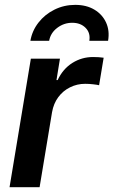

<svg xmlns="http://www.w3.org/2000/svg" viewBox="-20 -785 475 805"><path d="M20 0 109.4 -539.1H231.4L216.8 -449.2H221.7Q243.7 -496.1 283.2 -521Q322.8 -545.9 370.1 -545.9Q381.3 -545.9 393.6 -545.2Q405.8 -544.4 414.6 -543L395.5 -427.7Q387.2 -429.7 370.4 -431.6Q353.5 -433.6 336.9 -433.6Q303.2 -433.6 273.7 -418.9Q244.1 -404.3 224.4 -377.7Q204.6 -351.1 198.2 -314.5L146 0ZM295.4 -764.6Q342.3 -764.6 375.7 -744.6Q409.2 -724.6 424.8 -690.4Q440.4 -656.2 433.1 -613.8H354.5Q359.9 -647 338.9 -668.2Q317.9 -689.5 282.7 -689.5Q248 -689.5 220 -668.2Q191.9 -647 186 -613.8H107.4Q114.7 -656.2 141.4 -690.4Q168 -724.6 208.3 -744.6Q248.5 -764.6 295.4 -764.6Z"/></svg>

Font: Inter 18pt SemiBold
Style: Italic
Weight: 600
Italic angle: -9.3988°
Designer: Rasmus Andersson
Foundry: rsms
Version: Version 4.001;git-66647c0bb